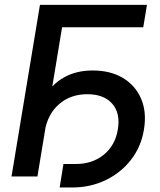

<svg xmlns="http://www.w3.org/2000/svg" viewBox="-20 -748 680 814"><path d="M603 -727.5 587.4 -632.3H243.2L138.7 0H28.8L149.4 -727.5ZM232.9 46.9 249 -52.7H301.3Q371.6 -52.7 419.9 -92Q468.3 -131.3 479.5 -198.7Q491.2 -268.1 455.8 -308.3Q420.4 -348.6 350.1 -348.6Q278.8 -348.6 230.2 -306.2Q181.6 -263.7 169.4 -189.9H117.2Q130.9 -273.9 164.6 -331.8Q198.2 -389.6 250.5 -419.4Q302.7 -449.2 373 -449.2Q448.2 -449.2 501.2 -417.5Q554.2 -385.7 578.4 -329.1Q602.5 -272.5 590.3 -199.2Q578.6 -126 535.4 -70.6Q492.2 -15.1 427.5 15.9Q362.8 46.9 285.2 46.9Z"/></svg>

Font: Inter 24pt Medium
Style: Italic
Weight: 500
Italic angle: -9.3988°
Designer: Rasmus Andersson
Foundry: rsms
Version: Version 4.001;git-66647c0bb